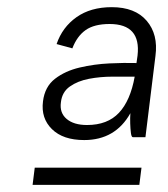

<svg xmlns="http://www.w3.org/2000/svg" viewBox="-20 -730 468 536"><path d="M351 -347Q347 -347 345.5 -358.5Q344 -370 343.5 -385.5Q343 -401 344 -414Q302 -339 215 -339Q156 -339 125 -369.5Q94 -400 100 -447Q105 -488 133.5 -510Q162 -532 202.5 -541.5Q243 -551 285.5 -553Q328 -555 361 -554L364 -575Q374 -663 286 -663Q243 -663 219 -646Q195 -629 182 -595L138 -607Q154 -654 193.5 -682Q233 -710 292 -710Q357 -710 389.5 -672Q422 -634 414 -574L386 -347ZM150 -444Q146 -415 166 -398Q186 -381 223 -381Q280 -381 312 -415Q344 -449 356 -516Q328 -516 294 -516Q260 -516 228.5 -510Q197 -504 175 -488.5Q153 -473 150 -444ZM77 -262H375L369 -214H71Z"/></svg>

Font: Haskoy Light
Style: Italic
Weight: 300
Designer: Ertekin Erdin
Foundry: Ertekin Erdin
Version: Version 2.000; ttfautohint (v1.8.4.7-5d5b)